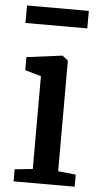

<svg xmlns="http://www.w3.org/2000/svg" viewBox="-55 -809 444 843"><g transform="rotate(5 167.0 -387.0)"><path d="M29.3 0ZM117.2 -61.5V-470.7L46.4 -490.7V-548.3L201.7 -568.4H204.1L229 -549.3V-61.5L307.1 -53.2V0H38.1V-53.2ZM301.8 -774.4V-697.3H29.3V-774.4Z"/></g></svg>

Font: Merriweather
Style: Regular
Weight: 400
Designer: Eben Sorkin
Foundry: Eben Sorkin
Version: Version 1.584; ttfautohint (v1.6)